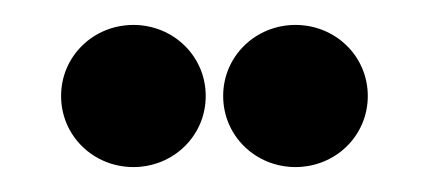

<svg xmlns="http://www.w3.org/2000/svg" viewBox="-20 -711 345 154"><path d="M29 -634C29 -602 55 -577 87 -577C119 -577 145 -602 145 -634C145 -666 119 -691 87 -691C55 -691 29 -666 29 -634ZM159 -634C159 -602 185 -577 217 -577C249 -577 275 -602 275 -634C275 -666 249 -691 217 -691C185 -691 159 -666 159 -634Z"/></svg>

Font: Charger Sport
Style: SeBd
Weight: 600
Designer: Jasper
Foundry: Cannot Into Space Fonts
Version: Version 1.1